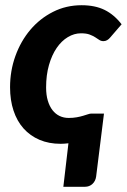

<svg xmlns="http://www.w3.org/2000/svg" viewBox="-20 -543 486 735"><path d="M212 7.5Q167 7.5 131.2 -7.8Q95.5 -23 70.2 -51.2Q45 -79.5 31.8 -119.5Q18.5 -159.5 18.5 -209Q18.5 -272 39 -328.8Q59.5 -385.5 96 -428.8Q132.5 -472 182.8 -497.5Q233 -523 292.5 -523Q344 -523 380.5 -505Q417 -487 445.5 -450L401 -398.5Q396.5 -393 390 -389.2Q383.5 -385.5 376 -385.5Q367 -385.5 360 -390.2Q353 -395 344.2 -400.5Q335.5 -406 323 -410.8Q310.5 -415.5 290 -415.5Q264 -415.5 239.8 -401Q215.5 -386.5 197 -359.5Q178.5 -332.5 167.5 -294.2Q156.5 -256 156.5 -208Q156.5 -179.5 163 -157.8Q169.5 -136 181 -121.2Q192.5 -106.5 208.2 -99Q224 -91.5 243 -91.5Q259.5 -91.5 273.5 -94Q287.5 -96.5 298.2 -99.8Q309 -103 316.5 -105.5Q324 -108 327.5 -108H378L348 133Q345.5 150.5 333.8 161.2Q322 172 305.5 172H222.5L242 5.5Q233.5 6.5 225.8 7Q218 7.5 212 7.5Z"/></svg>

Font: Lato Heavy
Style: Italic
Weight: 800
Italic angle: -7°
Designer: Lukasz Dziedzic
Foundry: tyPoland Lukasz Dziedzic
Version: Version 2.007; 2014-02-27